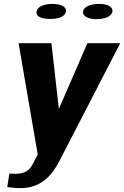

<svg xmlns="http://www.w3.org/2000/svg" viewBox="-20 -749 635 982"><path d="M75 -528 173 41 151 83C133 123 107 140 57 140C51 140 44 139 36 139H28L17 207C37 211 59 213 86 213C190 213 247 147 284 74L595 -528H427L281 -192L243 -528ZM167 -690C162 -661 199 -652 237 -652C274 -652 313 -662 317 -690C321 -717 286 -729 249 -729C212 -729 171 -718 167 -690ZM405 -690C401 -663 437 -651 475 -651C512 -651 551 -663 555 -690C559 -717 524 -729 487 -729C450 -729 409 -718 405 -690Z"/></svg>

Font: Aerodynamic
Style: BdObl
Weight: 500
Designer: Google
Version: Version 2.000980; 2014